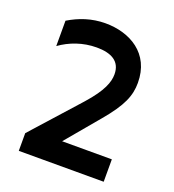

<svg xmlns="http://www.w3.org/2000/svg" viewBox="-131 -817 831 918"><g transform="rotate(20 285.0 -357.5)"><path d="M65 -661V-532C115 -568 179 -592 250 -592C323 -592 373 -567 373 -500C373 -461 356 -412 284 -331L68 -90V0H500V-114H247L388 -282C470 -379 492 -435 492 -500C492 -650 374 -715 250 -715C179 -715 118 -693 65 -661Z"/></g></svg>

Font: KT Kiyosuna Sans Bold
Style: Regular
Weight: 700
Designer: [Zen Kaku Gothic] Yoshimichi Ohira
Version: Version 1.010;Glyphs 3.1.2 (3151)